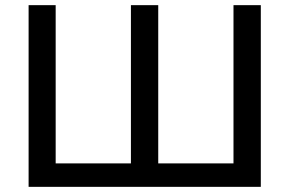

<svg xmlns="http://www.w3.org/2000/svg" viewBox="-20 -725 1123 745"><path d="M91 0V-705H196V-91H488V-705H594V-91H886V-705H992V0Z"/></svg>

Font: NunitoSans_10ptSemiBold
Style: Regular
Weight: 600
Designer: Vernon Adams
Foundry: Vernon Adams
Version: Version 3.101;gftools[0.9.27]